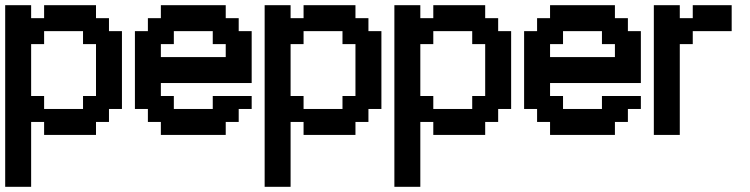

<svg xmlns="http://www.w3.org/2000/svg" viewBox="-20 -520 2890 740"><path d="M350 -350V-150H300V-100H150V-150H100V-350H150V-400H300V-350ZM0 -500V200H100V-50H150V0H350V-50H400V-100H450V-400H400V-450H350V-500H150V-450H100V-500Z M600 -350H650V-400H800V-350H850V-300H600ZM550 -450V-400H500V-100H550V-50H600V0H850V-50H900V-100H950V-150H800V-100H650V-150H600V-200H950V-400H900V-450H850V-500H600V-450Z M1350 -350V-150H1300V-100H1150V-150H1100V-350H1150V-400H1300V-350ZM1000 -500V200H1100V-50H1150V0H1350V-50H1400V-100H1450V-400H1400V-450H1350V-500H1150V-450H1100V-500Z M1850 -350V-150H1800V-100H1650V-150H1600V-350H1650V-400H1800V-350ZM1500 -500V200H1600V-50H1650V0H1850V-50H1900V-100H1950V-400H1900V-450H1850V-500H1650V-450H1600V-500Z M2100 -350H2150V-400H2300V-350H2350V-300H2100ZM2050 -450V-400H2000V-100H2050V-50H2100V0H2350V-50H2400V-100H2450V-150H2300V-100H2150V-150H2100V-200H2450V-400H2400V-450H2350V-500H2100V-450Z M2600 -450V-500H2500V0H2600V-350H2650V-400H2800V-500H2650V-450Z"/></svg>

Font: Analogue OS
Style: Regular
Weight: 400
Designer: AbFarid
Version: Version 1.000